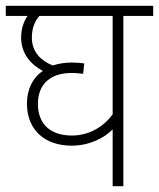

<svg xmlns="http://www.w3.org/2000/svg" viewBox="-20 -642 549 663"><path d="M509 -587V-622H0V-587H75C61 -566 53 -542 53 -512C53 -458 85 -420 128 -397C93 -374 73 -333 73 -285C73 -190 138 -139 227 -139C290 -139 340 -166 369 -195V1H406V-587ZM111 -283C111 -356 159 -390 227 -390C242 -390 253 -389 267 -387L271 -423C258 -425 244 -426 226 -426C203 -426 181 -422 162 -416C122 -432 90 -462 90 -512C90 -544 100 -569 116 -587H369V-247C337 -204 288 -174 228 -174C155 -174 111 -213 111 -283Z"/></svg>

Font: Noto Sans Devanagari SemiCondensed ExtraLight
Style: Regular
Weight: 200
Width: 4
Designer: Jelle Bosma - Monotype Design Team
Foundry: Monotype Imaging Inc.
Version: Version 2.004